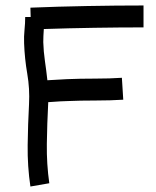

<svg xmlns="http://www.w3.org/2000/svg" viewBox="-20 -672 569 701"><path d="M160 -3 91 9Q80 -65 81 -142Q82 -219 86 -292Q89 -348 79.5 -403Q70 -458 68 -514Q67 -539 69.5 -563Q72 -587 72 -610H92L91 -644Q189 -648 297 -650Q405 -652 504 -652V-572Q418 -572 323.5 -570.5Q229 -569 140 -566Q139 -553 138.5 -541Q138 -529 138 -518Q139 -484 144 -449.5Q149 -415 153 -379Q176 -380 197.5 -381.5Q219 -383 224 -383Q271 -385 326.5 -385Q382 -385 425 -388L430 -308Q384 -305 328 -305Q272 -305 227 -303Q222 -303 201 -302Q180 -301 156 -299V-296Q152 -220 151 -146.5Q150 -73 160 -3Z"/></svg>

Font: Syne
Style: Italic
Weight: 400
Italic angle: -9°
Designer: Lucas Descroix
Foundry: Bonjour Monde
Version: Version 2.000; ttfautohint (v1.8.3)